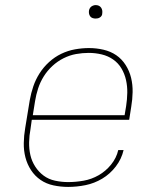

<svg xmlns="http://www.w3.org/2000/svg" viewBox="-20 -727 640 755"><path d="M248 8Q219 8 190.5 2Q162 -4 139.5 -19.5Q117 -35 102 -58Q87 -81 80 -108Q73 -135 73.5 -164.5Q74 -194 79 -223L97 -333Q102 -361 111 -387.5Q120 -414 135.5 -438.5Q151 -463 173 -483Q195 -503 221 -515.5Q247 -528 275 -533Q303 -538 330 -538Q359 -538 387 -531.5Q415 -525 437 -510Q459 -495 474 -471.5Q489 -448 495.5 -421Q502 -394 501.5 -365Q501 -336 496 -307L488 -256H105L100 -220Q95 -194 94.5 -167.5Q94 -141 99.5 -117Q105 -93 118.5 -72Q132 -51 151.5 -36.5Q171 -22 196.5 -16.5Q222 -11 248 -11Q278 -11 309 -16.5Q340 -22 368 -38Q396 -54 417 -80Q438 -106 445 -137H466Q458 -102 435.5 -72.5Q413 -43 382 -24.5Q351 -6 316.5 1Q282 8 248 8ZM470 -274 476 -310Q480 -336 480.5 -362Q481 -388 475.5 -412.5Q470 -437 457.5 -458Q445 -479 425 -493Q405 -507 380 -513Q355 -519 329 -519Q304 -519 279 -514.5Q254 -510 230 -498Q206 -486 186 -467.5Q166 -449 152 -426.5Q138 -404 130 -379.5Q122 -355 118 -330L109 -274ZM356 -654Q350 -654 344 -656Q338 -658 334.5 -663Q331 -668 330 -674Q329 -680 330 -686Q331 -691 333.5 -695Q336 -699 339.5 -701.5Q343 -704 347.5 -705.5Q352 -707 356 -707Q363 -707 368.5 -704.5Q374 -702 377.5 -697Q381 -692 382 -686Q383 -680 382 -674Q382 -669 379.5 -665Q377 -661 373 -658.5Q369 -656 365 -655Q361 -654 356 -654Z"/></svg>

Font: Iosevka Slab ThExObl
Style: Regular
Weight: 100
Width: 7
Italic angle: -9°
Monospace: yes
Designer: Belleve Invis
Foundry: Belleve Invis
Version: Version 11.1.1; ttfautohint (v1.8.3)